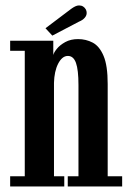

<svg xmlns="http://www.w3.org/2000/svg" viewBox="-20 -670 470 690"><path d="M16.5 0V-36.5H69V-487.5H16.5V-523.5H171.5V-472Q173 -480.5 184 -494.2Q195 -508 214.5 -518.8Q234 -529.5 260.5 -529.5Q289 -529.5 313.2 -516.8Q337.5 -504 352.2 -469.2Q367 -434.5 367 -368V-36.5H419V0H223.5V-36.5H262V-364Q262 -419 253 -444Q244 -469 224 -469Q213 -469 204.2 -461.5Q195.5 -454 188.8 -440.8Q182 -427.5 178.2 -410Q174.5 -392.5 174 -372.5V-36.5H211V0ZM168 -542 143.5 -568.5 235.5 -638Q243 -643.5 250.2 -647Q257.5 -650.5 264 -650.5Q272.5 -650.5 278.8 -646.5Q285 -642.5 288.5 -636Q291.5 -630.5 291.5 -623.5Q291.5 -614 284.2 -605.8Q277 -597.5 263.5 -592Z"/></svg>

Font: Imbue Thin 10pt SemiBold
Style: Regular
Weight: 600
Version: Version 1.102